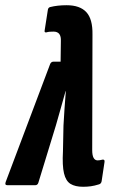

<svg xmlns="http://www.w3.org/2000/svg" viewBox="-45 -709 437 735"><path d="M273 6Q243 6 225 -5Q207 -16 200 -45.5Q193 -75 196 -130L198 -228Q200 -262 202 -293.5Q204 -325 207 -360H206Q196 -325 187.5 -294Q179 -263 169 -229L102 -10Q99 0 90 0H-17Q-28 0 -23 -13L147 -464Q151 -473 160 -473H187L188 -551Q190 -588 160 -588Q152 -588 145.5 -587.5Q139 -587 132 -585Q124 -584 126 -593L138 -670Q139 -680 147 -682Q175 -689 210 -689Q261 -689 285.5 -662.5Q310 -636 309 -577L308 -134Q308 -95 329 -95Q336 -95 348 -98Q357 -99 355 -88L344 -15Q342 -5 333 -3Q317 2 303 4Q289 6 273 6Z"/></svg>

Font: Sofia Sans Extra Condensed ExtraBold
Style: Italic
Weight: 800
Italic angle: -9°
Designer: Botio Nikoltchev, Ani Petrova
Foundry: lettersoup
Version: Version 4.101; ttfautohint (v1.8.4.7-5d5b)